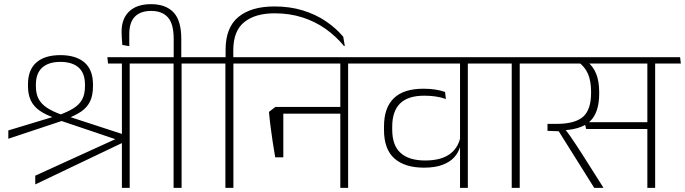

<svg xmlns="http://www.w3.org/2000/svg" viewBox="-20 -903 3293 923"><path d="M149.5 -58.5V-16.5L573 -218.5V-251.5ZM603.5 -607.5H566V0H603.5ZM502.5 -597.5H727L723 -628H498.5ZM244.5 -335.5 260.5 -326.5 574.5 -220.5V-256.5L294 -348L279.5 -350.5Q233.5 -366.5 205.8 -385Q178 -403.5 165.2 -428.2Q152.5 -453 152.5 -488.5V-495.5Q152.5 -550.5 183 -578Q213.5 -605.5 270 -605.5Q327 -605.5 357.8 -578.5Q388.5 -551.5 388.5 -495.5V-489Q388.5 -450.5 375.2 -425.5Q362 -400.5 334.2 -383Q306.5 -365.5 261.5 -349L253 -346.5L20 -276V-236L286 -324.5L299.5 -331.5Q343 -348 371.2 -367.5Q399.5 -387 413.2 -416Q427 -445 427 -489V-496.5Q427 -567.5 386 -602.8Q345 -638 270 -638Q195.5 -638 155 -602.8Q114.5 -567.5 114.5 -497.5V-489Q114.5 -449 128.2 -420Q142 -391 170.8 -371Q199.5 -351 244.5 -335.5ZM496 -628 499.5 -597.5H682.5L679 -628Z M853 0V-607.5H814.5V0ZM976 -597.5 972 -628H691.5L695.5 -597.5ZM706 -883Q638 -883 601.2 -848.2Q564.5 -813.5 564.5 -751Q564.5 -737 565.5 -721.2Q566.5 -705.5 568 -687L601.5 -681V-739.5Q601.5 -795.5 628.5 -823Q655.5 -850.5 706.5 -850.5Q759.5 -850.5 787.2 -819.5Q815 -788.5 815 -715V-622.5H851.5V-716Q851.5 -804.5 814 -843.8Q776.5 -883 706 -883Z M1102 0V-607.5H1063.5V0ZM1225 -597.5 1221 -628H940.5L944.5 -597.5ZM1299.5 -872Q1187 -872 1125.8 -821.2Q1064.5 -770.5 1064.5 -664V-619.5H1101.5V-661.5Q1101.5 -754 1154 -796.5Q1206.5 -839 1300 -839Q1372 -839 1433.2 -819.5Q1494.5 -800 1544.8 -764.5Q1595 -729 1634 -681.5L1637.5 -683L1630 -726.5Q1595 -768 1546.2 -801Q1497.5 -834 1435.5 -853Q1373.5 -872 1299.5 -872Z M1653.5 -607.5H1616V0H1653.5ZM1553 -597.5H1777.5L1773 -628H1549ZM1725.5 -597.5 1721.5 -628H1191L1194.5 -597.5ZM1631 -389H1323V-356.5H1631ZM1303 -146.5H1342V-389H1304L1273 -365Q1277 -322 1281.5 -288Q1286 -254 1291 -220.5Q1296 -187 1303 -146.5Z M2229 -607.5H2191.5V0H2229ZM2128.5 -597.5H2352.5L2348.5 -628H2124ZM1748 -597.5H2302L2298 -628H1744ZM1826 -278.5Q1826 -185.5 1876 -141.2Q1926 -97 2018.5 -97Q2070.5 -97 2106.2 -110.2Q2142 -123.5 2162.8 -146Q2183.5 -168.5 2192 -197.5H2195.5L2192.5 -240Q2179.5 -186.5 2137.5 -159Q2095.5 -131.5 2023.5 -131.5Q1946 -131.5 1905.8 -167.8Q1865.5 -204 1865.5 -280V-294Q1865.5 -368 1903.2 -405.5Q1941 -443 2019.5 -443Q2049 -443 2074.5 -439.2Q2100 -435.5 2123.5 -427L2119.5 -461Q2098.5 -468.5 2072.5 -472.5Q2046.5 -476.5 2016 -476.5Q1920.5 -476.5 1873.2 -430.8Q1826 -385 1826 -295.5Z M2478.5 0V-607.5H2440V0ZM2601.5 -597.5 2597.5 -628H2317L2321 -597.5Z M3129.5 -607.5H3092V0H3129.5ZM3029 -597.5H3253L3249.5 -628H3025ZM3202 -597.5 3198 -628H2566L2570 -597.5ZM2789.5 -315.5 2798 -283H3103V-315.5ZM2880 0V-2L2778 -163Q2760 -190.5 2747 -210.5Q2734 -230.5 2721.5 -248.2Q2709 -266 2694 -285.5V-299L2612 -307.5V-274L2666 -272L2836.5 0ZM2804 -605.5H2759.5Q2792 -582 2806.8 -547.5Q2821.5 -513 2821.5 -461V-457Q2821.5 -375 2782.5 -341.2Q2743.5 -307.5 2655 -307.5H2612L2636.5 -276H2667.5Q2770 -277 2815.2 -318.8Q2860.5 -360.5 2860.5 -453V-458.5Q2860.5 -512 2846.2 -547.8Q2832 -583.5 2804 -605.5Z"/></svg>

Font: Anek Devanagari ExtraLight
Style: Regular
Weight: 250
Designer: Kailash Malviya (Devanagari) & Yesha Goshar (Latin)
Foundry: Ek Type
Version: Version 1.003